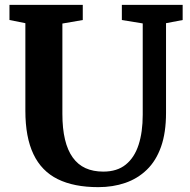

<svg xmlns="http://www.w3.org/2000/svg" viewBox="-20 -763 783 791"><path d="M385 8Q284.5 8 217.8 -25Q151 -58 117.8 -127.8Q84.5 -197.5 84.5 -306.5V-667.5L19 -680.5V-743H321V-680.5L237 -666V-294Q237 -233 247.8 -188.2Q258.5 -143.5 279.8 -114Q301 -84.5 332.5 -70.2Q364 -56 405.5 -56Q462.5 -56 498.2 -85Q534 -114 551 -166.5Q568 -219 568 -290V-666.5L482 -680.5V-743H732.5V-680.5L664 -667.5V-298Q664 -216.5 643.5 -158.5Q623 -100.5 585 -63.8Q547 -27 496 -9.5Q445 8 385 8Z"/></svg>

Font: Merriweather Light 18pt
Style: Bold
Weight: 700
Version: Version 2.100